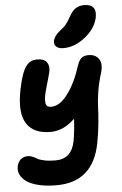

<svg xmlns="http://www.w3.org/2000/svg" viewBox="-68 -871 747 1178"><g transform="rotate(-5 305.5 -282.0)"><path d="M348.1 -573.2Q316.9 -573.2 302.7 -587.2Q288.6 -601.1 293 -624Q299.3 -652.8 335.9 -682.1Q360.8 -700.2 375 -718.3Q389.2 -736.3 405.8 -767.1Q423.8 -799.3 445.6 -812.3Q467.3 -825.2 497.1 -825.2Q535.6 -825.2 552 -804.7Q568.4 -784.2 561 -745.1Q546.9 -676.3 481.9 -624.8Q417 -573.2 348.1 -573.2ZM231.9 261.2Q168.9 261.2 121.1 249.5Q73.2 237.8 46.9 218.5Q20.5 199.2 9.8 175.5Q-1 151.9 3.9 126Q9.8 98.1 27.3 83Q44.9 67.9 71.8 67.9Q85.4 67.9 100.1 74.2Q114.7 80.6 127.4 88.4Q140.1 96.2 169.2 102.5Q198.2 108.9 237.8 108.9Q336.4 108.9 357.9 4.9Q368.2 -44.9 374 -136.2Q304.7 -67.9 223.1 -67.9Q118.7 -67.9 76.2 -135.3Q33.7 -202.6 62 -342.8Q72.8 -396.5 85.2 -431.9Q97.7 -467.3 112.5 -485.8Q127.4 -504.4 142.8 -511.2Q158.2 -518.1 178.2 -518.1Q223.1 -518.1 239.5 -494.4Q255.9 -470.7 247.1 -432.1Q243.2 -416 236.3 -392.6Q229.5 -369.1 224.1 -350.8Q218.8 -332.5 213.6 -311.5Q208.5 -290.5 207 -275.6Q205.6 -260.7 207.3 -247.6Q209 -234.4 217.3 -227.8Q225.6 -221.2 240.2 -221.2Q294.4 -221.2 344 -288.3Q393.6 -355.5 425.8 -458Q436.5 -490.2 451.9 -503.7Q467.3 -517.1 496.1 -517.1Q539.1 -517.1 559.6 -486.6Q580.1 -456.1 563 -399.9Q544.9 -342.8 536.4 -288.3Q527.8 -233.9 526.9 -194.8Q525.9 -155.8 520 -94.5Q514.2 -33.2 502 28.8Q456.1 261.2 231.9 261.2Z"/></g></svg>

Font: Shantell Sans Normal
Style: Bold Italic
Weight: 700
Italic angle: -11.31°
Designer: Stephen Nixon, Anya Danilova, Shantell Martin
Foundry: Arrow Type
Version: Version 1.006;[559af2be0]